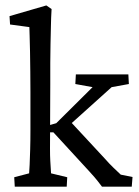

<svg xmlns="http://www.w3.org/2000/svg" viewBox="-20 -698 518 718"><path d="M35.2 0 33.2 -35.2 88.9 -49.8Q89.8 -58.6 90.8 -81.1Q91.8 -103.5 92.8 -137.2Q93.8 -170.9 93.8 -212.9V-354.5Q93.8 -390.6 93.3 -429.7Q92.8 -468.8 92.3 -503.9Q91.8 -539.1 90.8 -564Q89.8 -588.9 89.8 -596.7L17.6 -606.4L15.6 -637.7L153.3 -677.7L172.9 -664.1Q170.9 -631.8 170.4 -599.6Q169.9 -567.4 168.9 -533.7Q168 -500 168 -462.4Q168 -424.8 168 -380.9L167 -141.6Q167 -116.2 168 -97.2Q168.9 -78.1 169.9 -66.4Q170.9 -54.7 170.9 -49.8L231.4 -35.2L229.5 0ZM472.7 0H361.3Q343.8 -23.4 333.5 -35.2Q323.2 -46.9 313.5 -57.6L179.7 -203.1H152.3L153.3 -226.6L190.4 -237.3L326.2 -372.1L261.7 -383.8L263.7 -419.9H460L461.9 -383.8L397.5 -372.1L222.7 -214.8L237.3 -250L375 -101.6Q386.7 -87.9 403.3 -71.8Q419.9 -55.7 431.6 -44.9L475.6 -36.1Z"/></svg>

Font: Crimson Pro ExtraLight
Style: Regular
Weight: 400
Version: Version 1.002